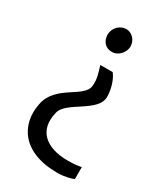

<svg xmlns="http://www.w3.org/2000/svg" viewBox="-220 -849 952 1097"><g transform="rotate(30 255.5 -300.5)"><path d="M333 -502.9H251.5C266.1 -454.1 277.3 -422.9 272.9 -378.4C265.6 -292.5 85.9 -276.4 60.5 -131.8C31.7 11.2 110.8 153.8 346.2 153.8C394.5 153.8 440.9 141.1 451.7 133.3V55.2C439.9 58.1 411.6 63.5 363.3 63.5C217.3 63.5 135.7 -8.8 167.5 -137.2C183.6 -224.1 380.4 -261.7 376.5 -368.2C374.5 -425.3 354.5 -476.6 333 -502.9ZM348.1 -682.6C346.7 -724.6 314 -754.9 278.3 -754.9C237.3 -754.9 199.2 -718.8 200.7 -671.4C202.1 -633.3 225.6 -600.1 271 -600.1C310.1 -600.1 349.1 -637.7 348.1 -682.6Z"/></g></svg>

Font: Merriweather Sans
Style: Regular
Weight: 400
Designer: Eben Sorkin ( eben@eyebytes.com )
Foundry: Eben Sorkin
Version: Version 1.003